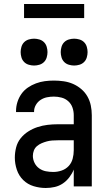

<svg xmlns="http://www.w3.org/2000/svg" viewBox="-20 -930 540 958"><path d="M208 8Q178 8 148 -1Q118 -10 96 -31.5Q74 -53 64 -83Q54 -113 54 -143Q54 -169 60.5 -194.5Q67 -220 83 -240Q99 -260 121 -274Q143 -288 167.5 -296Q192 -304 217.5 -307Q243 -310 269 -310H348V-355Q348 -375 341.5 -393.5Q335 -412 320.5 -425Q306 -438 287 -443Q268 -448 249 -448Q231 -448 214 -444.5Q197 -441 182.5 -431.5Q168 -422 159 -406.5Q150 -391 150 -374V-371H60V-376Q60 -399 67 -421Q74 -443 87 -461.5Q100 -480 119 -493Q138 -506 159.5 -514Q181 -522 203.5 -525Q226 -528 249 -528Q273 -528 297.5 -524.5Q322 -521 344 -511.5Q366 -502 385 -486Q404 -470 416 -449Q428 -428 433 -404Q438 -380 438 -355V0H348V-84Q340 -64 326 -45.5Q312 -27 293.5 -14.5Q275 -2 253 3Q231 8 208 8ZM246 -72Q267 -72 287.5 -79Q308 -86 322.5 -101.5Q337 -117 342.5 -138Q348 -159 348 -180V-230H269Q255 -230 241 -229Q227 -228 214 -224.5Q201 -221 188 -215.5Q175 -210 164.5 -201Q154 -192 149 -179Q144 -166 144 -152Q144 -134 152.5 -117Q161 -100 176 -89.5Q191 -79 209 -75.5Q227 -72 246 -72ZM350 -603Q337 -603 323.5 -607Q310 -611 300.5 -620.5Q291 -630 287 -643.5Q283 -657 283 -670Q283 -683 287 -696.5Q291 -710 300.5 -719.5Q310 -729 323.5 -733Q337 -737 350 -737Q363 -737 376.5 -733Q390 -729 399.5 -719.5Q409 -710 413 -696.5Q417 -683 417 -670Q417 -657 413 -643.5Q409 -630 399.5 -620.5Q390 -611 376.5 -607Q363 -603 350 -603ZM150 -603Q137 -603 123.5 -607Q110 -611 100.5 -620.5Q91 -630 87 -643.5Q83 -657 83 -670Q83 -683 87 -696.5Q91 -710 100.5 -719.5Q110 -729 123.5 -733Q137 -737 150 -737Q163 -737 176.5 -733Q190 -729 199.5 -719.5Q209 -710 213 -696.5Q217 -683 217 -670Q217 -657 213 -643.5Q209 -630 199.5 -620.5Q190 -611 176.5 -607Q163 -603 150 -603ZM100 -840V-910H400V-840Z"/></svg>

Font: Iosevka Medium
Style: Regular
Weight: 500
Monospace: yes
Designer: Belleve Invis
Foundry: Belleve Invis
Version: Version 32.5.0; ttfautohint (v1.8.4)